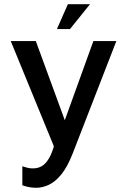

<svg xmlns="http://www.w3.org/2000/svg" viewBox="-20 -697 603 911"><path d="M152 194Q133 194 116 190.5Q99 187 86 182V92Q98 96 110 99Q122 102 136 102Q166 102 186 86Q206 70 220 40Q234 10 243 -32L245 20L31 -502H150L295 -106H280L423 -502H532L325 31Q300 95 271 130.5Q242 166 211.5 180Q181 194 152 194ZM250 -559 302 -677H407L312 -559Z"/></svg>

Font: Maven Pro Medium
Style: Regular
Weight: 500
Designer: Joe Prince
Foundry: Joe Prince
Version: Version 2.103